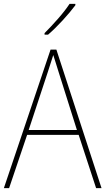

<svg xmlns="http://www.w3.org/2000/svg" viewBox="-20 -971 544 991"><path d="M476 0 386 -275H120L27 0H0L241 -715H271L504 0ZM282 -601Q276 -621 269.5 -641Q263 -661 255 -687Q248 -665 241 -643.5Q234 -622 227 -600L128 -300H377ZM369 -944Q343 -909 303.5 -866Q264 -823 228 -792H210V-800Q244 -834 280 -875Q316 -916 339 -951H369Z"/></svg>

Font: Noto Sans Myanmar UI SemiCondensed Thin
Style: Regular
Weight: 100
Width: 4
Designer: Monotype Design Team
Foundry: Monotype Imaging Inc.
Version: Version 2.103; ttfautohint (v1.8.4.7-5d5b)